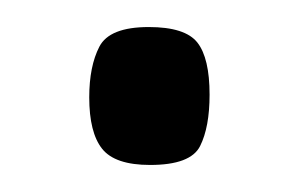

<svg xmlns="http://www.w3.org/2000/svg" viewBox="-20 -358 227 142"><path d="M91 -236Q65 -236 55.5 -248Q46 -260 46 -286Q46 -309 53.5 -323.5Q61 -338 90 -338Q117 -338 126 -326.5Q135 -315 135 -288Q135 -264 128 -250Q121 -236 91 -236Z"/></svg>

Font: Fredoka Condensed
Style: Regular
Weight: 400
Width: 3
Designer: Ben Nathan
Foundry: Milena B. Brandão, Ben Nathan
Version: Version 2.001